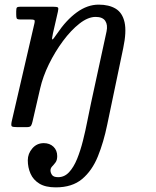

<svg xmlns="http://www.w3.org/2000/svg" viewBox="-20 -549 673 829"><path d="M68 -520H208Q227 -520 230.2 -516.5Q233.5 -513 230 -498.5L208.5 -404.5Q203 -380 205.8 -378.5Q208.5 -377 227 -404.5Q266 -462.5 311.8 -495.8Q357.5 -529 406 -529Q450.5 -529 479.5 -511.5Q508.5 -494 517.8 -453Q527 -412 512 -341L443 -11Q427.5 65 402.5 126.5Q377.5 188 334.5 224Q291.5 260 221 260Q176.5 260 150 243.8Q123.5 227.5 111.8 200.8Q100 174 100 143Q100 114.5 119.5 91.8Q139 69 169 69Q194.5 69 210.8 84.5Q227 100 227 125Q227 142.5 219.8 152.2Q212.5 162 205.2 169.5Q198 177 198 187Q198 196.5 204.5 206.2Q211 216 231 216Q258.5 216 278.5 194.2Q298.5 172.5 313 136.8Q327.5 101 338.2 58.2Q349 15.5 357.2 -27Q365.5 -69.5 373 -104L440 -413Q446 -441.5 434.5 -458.8Q423 -476 393 -476Q360 -476 323.2 -447.2Q286.5 -418.5 252 -372Q217.5 -325.5 191.2 -271.8Q165 -218 153.5 -167.5L120.5 -24.5Q118 -13 114.2 -6.5Q110.5 0 95 0H56Q34.5 0 30.8 -3.8Q27 -7.5 30.5 -24.5L128.5 -447.5Q131.5 -460.5 127.8 -462.8Q124 -465 108 -465H67Q54.5 -465 52.2 -469.5Q50 -474 50 -486.5V-500.5Q50 -513 53 -516.5Q56 -520 68 -520Z"/></svg>

Font: Besley
Style: Italic
Weight: 400
Italic angle: -13°
Designer: Owen Earl
Foundry: indestructible type*
Version: Version 4.000; ttfautohint (v1.8.4.7-5d5b)